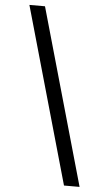

<svg xmlns="http://www.w3.org/2000/svg" viewBox="-61 -831 571 1006"><g transform="rotate(5 224.5 -328.5)"><path d="M52 -792H134L397 135H315Z"/></g></svg>

Font: lsinhala25
Style: Book
Weight: 400
Designer: Jelle Bosma - Monotype Design Team
Foundry: Monotype Imaging Inc.
Version: Version 2.003